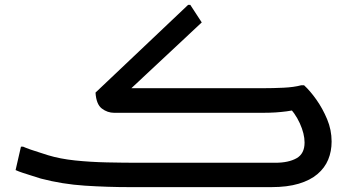

<svg xmlns="http://www.w3.org/2000/svg" viewBox="-20 -768 1439 788"><path d="M486 -375 467 -406H1060Q1101 -406 1143.5 -408Q1186 -410 1216 -418H1228Q1253 -395 1278.5 -359Q1304 -323 1322.5 -279Q1341 -235 1341 -187Q1341 -147 1327 -113Q1313 -79 1283 -53.5Q1253 -28 1206 -14Q1159 0 1094 0H511Q421 0 328.5 -6Q236 -12 148 -35Q129 -41 110 -47Q91 -53 74 -58.5Q57 -64 44 -70L66 -166H75Q86 -161 106 -154Q126 -147 146 -141Q166 -135 177 -131Q226 -116 288 -109.5Q350 -103 418.5 -101.5Q487 -100 551 -100H1110Q1164 -100 1197 -118.5Q1230 -137 1230 -183Q1230 -219 1210.5 -262Q1191 -305 1157 -338L1212 -321Q1179 -314 1156 -311Q1133 -308 1110 -306.5Q1087 -305 1053 -305H449Q421 -305 398 -322.5Q375 -340 372 -388L752 -748H761L808 -676Z"/></svg>

Font: Kufam Medium
Style: Italic
Weight: 500
Italic angle: -11°
Designer: Artur Schmal
Foundry: Original Type
Version: Version 1.301; ttfautohint (v1.8.3)